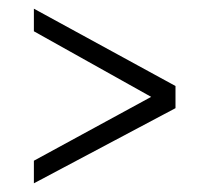

<svg xmlns="http://www.w3.org/2000/svg" viewBox="-20 -520 468 442"><path d="M384 -322V-271L58 -98V-150L328 -297L58 -448V-500Z"/></svg>

Font: exo2condensed_l
Style: Regular
Weight: 300
Width: 3
Designer: Natanael Gama
Version: Version 1.001;PS 001.001;hotconv 1.0.70;makeotf.lib2.5.58329